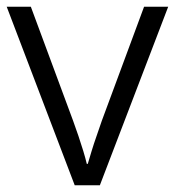

<svg xmlns="http://www.w3.org/2000/svg" viewBox="-20 -553 522 573"><path d="M203 0 0 -533H72L198 -193Q206 -171 214 -147.5Q222 -124 228.5 -102.5Q235 -81 239 -64H242Q247 -81 253.5 -102.5Q260 -124 268.5 -148Q277 -172 284 -193L410 -533H482L278 0Z"/></svg>

Font: Noto Sans Oriya Light
Style: Regular
Weight: 300
Version: Version 2.003